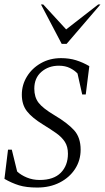

<svg xmlns="http://www.w3.org/2000/svg" viewBox="-20 -832 471 862"><path d="M147 10Q98 10 65.5 0Q33 -10 0 -29L16 -160H33L57 -62Q74 -46 100.5 -35Q127 -24 158 -24Q221 -24 253 -56.5Q285 -89 285 -142Q285 -174 271 -195.5Q257 -217 232 -234.5Q207 -252 173 -273Q124 -303 101 -332.5Q78 -362 78 -407Q78 -451 101 -488.5Q124 -526 164 -548.5Q204 -571 254 -571Q291 -571 321.5 -561.5Q352 -552 381 -535L365 -408H349L328 -502Q315 -516 294 -526.5Q273 -537 244 -537Q198 -537 166 -509.5Q134 -482 134 -434Q134 -396 153 -371Q172 -346 224 -315Q283 -280 312.5 -247.5Q342 -215 342 -160Q342 -112 317 -73.5Q292 -35 248 -12.5Q204 10 147 10ZM257 -635 164 -812H174L277 -700L421 -812H431L279 -635Z"/></svg>

Font: Spectral SC Light
Style: Italic
Weight: 300
Italic angle: -10°
Designer: Jean-Baptiste Levee
Foundry: Production Type
Version: Version 2.001